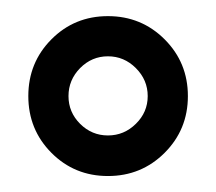

<svg xmlns="http://www.w3.org/2000/svg" viewBox="-20 -728 268 238"><path d="M43.7 -538.6Q15.1 -567.4 15.1 -608.9Q15.1 -650.4 43.7 -679.2Q72.3 -708 113.8 -708Q155.3 -708 184.1 -679.2Q212.9 -650.4 212.9 -608.9Q212.9 -567.4 184.1 -538.6Q155.3 -509.8 113.8 -509.8Q72.3 -509.8 43.7 -538.6ZM79.3 -643.6Q64.9 -628.9 64.9 -608.9Q64.9 -588.9 79.3 -574.5Q93.8 -560.1 113.8 -560.1Q133.8 -560.1 148.4 -574.5Q163.1 -588.9 163.1 -608.9Q163.1 -628.9 148.4 -643.6Q133.8 -658.2 113.8 -658.2Q93.8 -658.2 79.3 -643.6Z"/></svg>

Font: Bebas Neue Bold
Style: Regular
Weight: 700
Designer: Ryoichi Tsunekawa
Foundry: Ryoichi Tsunekawa
Version: Version 1.300